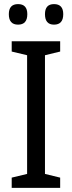

<svg xmlns="http://www.w3.org/2000/svg" viewBox="-20 -915 351 935"><path d="M243 -795Q288 -795 288 -846Q288 -895 243 -895Q199 -895 199 -846Q199 -795 243 -795ZM68 -795Q113 -795 113 -846Q113 -895 68 -895Q23 -895 23 -846Q23 -795 68 -795ZM273 -50 199 -68V-646L273 -664V-714H37V-664L112 -646V-68L37 -50V0H273Z"/></svg>

Font: Noto Sans UI SemiCondensed
Style: Regular
Weight: 400
Width: 4
Designer: Monotype Design Team
Foundry: Monotype Imaging Inc.
Version: 1.001